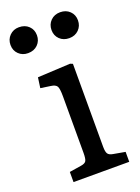

<svg xmlns="http://www.w3.org/2000/svg" viewBox="-159 -808 634 871"><g transform="rotate(-20 158.5 -372.5)"><path d="M40 0V-49L97 -58Q117 -61 122.5 -71Q128 -81 128 -109V-382Q128 -419 121.5 -430.5Q115 -442 92 -445L44 -452L51 -502L209 -510L221 -505V-105Q221 -80 227.5 -70.5Q234 -61 253 -58L309 -48V0ZM246 -620Q218 -620 200 -637.5Q182 -655 182 -682Q182 -709 200 -727Q218 -745 246 -745Q274 -745 292 -727.5Q310 -710 310 -683Q310 -656 292 -638Q274 -620 246 -620ZM47 -620Q20 -620 2 -637.5Q-16 -655 -16 -682Q-16 -709 2 -727Q20 -745 47 -745Q76 -745 94 -727.5Q112 -710 112 -683Q112 -656 94 -638Q76 -620 47 -620Z"/></g></svg>

Font: Text Regular
Style: Regular
Weight: 400
Designer: Latin by Veronika Burian and Jose Scaglione. Greek by Irene Vlachou. Cyrillic by Vera Evstafieva.
Foundry: TypeTogether
Version: Version 3.002